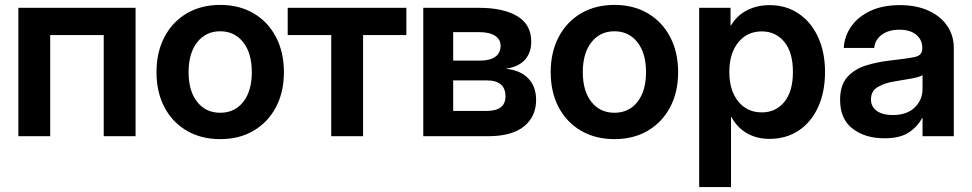

<svg xmlns="http://www.w3.org/2000/svg" viewBox="-20 -547 3904 771"><path d="M524.4 -515.6V0H396.5V-406.2H181.6V0H53.7V-515.6Z M864.3 11.7Q788.1 11.7 730.2 -22Q672.4 -55.7 640.4 -116.2Q608.4 -176.8 608.4 -257.3Q608.4 -337.4 640.4 -398.4Q672.4 -459.5 730.2 -493.4Q788.1 -527.3 864.3 -527.3Q940.9 -527.3 998.5 -493.4Q1056.2 -459.5 1088.1 -398.4Q1120.1 -337.4 1120.1 -257.3Q1120.1 -177.2 1088.1 -116.7Q1056.2 -56.2 998.5 -22.2Q940.9 11.7 864.3 11.7ZM864.3 -94.2Q922.4 -94.2 956.8 -137.9Q991.2 -181.6 991.2 -257.3Q991.2 -333.5 956.5 -377.4Q921.9 -421.4 864.3 -421.4Q806.6 -421.4 772 -377.4Q737.3 -333.5 737.3 -257.3Q737.3 -181.2 772 -137.7Q806.6 -94.2 864.3 -94.2Z M1310.1 0V-406.2H1135.3V-515.6H1611.8V-406.2H1438V0Z M1679.7 0V-515.6H1903.8Q2000.5 -515.6 2056.9 -482.2Q2113.3 -448.7 2113.3 -379.4Q2113.3 -335 2087.6 -306.6Q2062 -278.3 2010.3 -271Q2069.8 -265.1 2101.3 -232.2Q2132.8 -199.2 2132.8 -146Q2132.8 -78.6 2084 -39.3Q2035.2 0 1939.5 0ZM1799.8 -101.6H1934.6Q2009.8 -101.6 2009.8 -160.2Q2009.8 -224.1 1934.6 -224.1H1799.8ZM1799.8 -303.7H1908.7Q1947.8 -303.7 1969 -319.1Q1990.2 -334.5 1990.2 -362.8Q1990.2 -389.2 1967.5 -403.6Q1944.8 -418 1903.8 -418H1799.8Z M2447.3 11.7Q2371.1 11.7 2313.2 -22Q2255.4 -55.7 2223.4 -116.2Q2191.4 -176.8 2191.4 -257.3Q2191.4 -337.4 2223.4 -398.4Q2255.4 -459.5 2313.2 -493.4Q2371.1 -527.3 2447.3 -527.3Q2523.9 -527.3 2581.5 -493.4Q2639.2 -459.5 2671.1 -398.4Q2703.1 -337.4 2703.1 -257.3Q2703.1 -177.2 2671.1 -116.7Q2639.2 -56.2 2581.5 -22.2Q2523.9 11.7 2447.3 11.7ZM2447.3 -94.2Q2505.4 -94.2 2539.8 -137.9Q2574.2 -181.6 2574.2 -257.3Q2574.2 -333.5 2539.6 -377.4Q2504.9 -421.4 2447.3 -421.4Q2389.6 -421.4 2355 -377.4Q2320.3 -333.5 2320.3 -257.3Q2320.3 -181.2 2355 -137.7Q2389.6 -94.2 2447.3 -94.2Z M2787.6 204.1V-515.6H2913.6V-444.3H2915Q2939.5 -485.4 2980 -505.9Q3020.5 -526.4 3070.8 -526.4Q3136.7 -526.4 3187 -492.4Q3237.3 -458.5 3265.1 -397.9Q3293 -337.4 3293 -258.3Q3293 -177.7 3265.4 -117.2Q3237.8 -56.6 3187.5 -22.9Q3137.2 10.7 3069.8 10.7Q3019.5 10.7 2980.2 -11.5Q2940.9 -33.7 2917 -77.1H2915.5V204.1ZM3039.1 -95.7Q3095.2 -95.7 3129.6 -137.7Q3164.1 -179.7 3164.1 -258.3Q3164.1 -336.4 3129.6 -378.7Q3095.2 -420.9 3039.1 -420.9Q2980 -420.9 2944.3 -376.5Q2908.7 -332 2908.7 -258.3Q2908.7 -184.1 2944.3 -139.9Q2980 -95.7 3039.1 -95.7Z M3531.2 8.3Q3454.1 8.3 3403.8 -30.3Q3353.5 -68.8 3353.5 -146Q3353.5 -204.6 3381.8 -236.8Q3410.2 -269 3456.3 -283.7Q3502.4 -298.3 3555.7 -304.2Q3627 -312 3655.3 -318.6Q3683.6 -325.2 3683.6 -351.6V-355Q3683.6 -387.2 3659.2 -407.5Q3634.8 -427.7 3591.8 -427.7Q3547.9 -427.7 3520.5 -407.2Q3493.2 -386.7 3490.7 -354.5H3368.2Q3371.1 -402.3 3398.4 -441.2Q3425.8 -480 3475.1 -503.2Q3524.4 -526.4 3593.3 -526.4Q3660.2 -526.4 3708.7 -504.2Q3757.3 -481.9 3783.7 -443.1Q3810.1 -404.3 3810.1 -354.5V0H3684.6V-72.8H3682.6Q3664.1 -37.6 3628.7 -14.6Q3593.3 8.3 3531.2 8.3ZM3564 -85Q3622.1 -85 3653.3 -115.5Q3684.6 -146 3684.6 -190.4V-245.1Q3672.9 -237.8 3641.6 -231.9Q3610.4 -226.1 3572.8 -220.2Q3534.2 -214.4 3505.9 -198.2Q3477.5 -182.1 3477.5 -147.9Q3477.5 -118.2 3501 -101.6Q3524.4 -85 3564 -85Z"/></svg>

Font: Inter Display Semi Bold
Style: Regular
Weight: 600
Designer: Rasmus Andersson
Foundry: rsms
Version: Version 4.000;git-37864ae